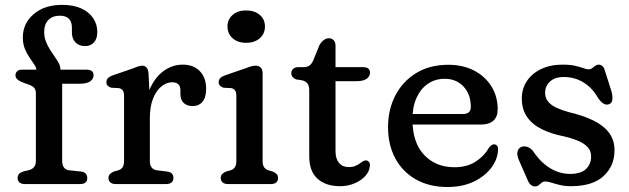

<svg xmlns="http://www.w3.org/2000/svg" viewBox="-20 -741 2534 773"><path d="M230.3 -93.4Q230.3 -76.5 237.5 -66.7Q244.6 -56.9 258.9 -55.4L305.9 -50.4Q318.9 -49 325.1 -42Q331.3 -35 331.3 -24.4Q331.3 0 302.3 0H79.9Q66.5 0 58.7 -6.3Q50.9 -12.6 50.9 -24Q50.9 -35.2 57.2 -41.4Q63.5 -47.6 76.3 -51.4L95.9 -55.8Q109.2 -59.1 116.8 -68.2Q124.5 -77.3 124.5 -94.2V-365Q124.5 -379 118 -386.9Q111.6 -394.8 94.1 -401L77.9 -406.6Q59.9 -413.3 51.1 -420.4Q42.3 -427.6 42.3 -438Q42.3 -447.7 48.9 -454Q55.5 -460.4 67.1 -460.4H156.3L126.9 -434.2V-457.2Q126.9 -468 118.5 -480.5Q110.2 -493 99.4 -508.5Q88.6 -524 80.2 -544.1Q71.9 -564.2 71.9 -590.2Q71.9 -646.3 115.3 -683.9Q158.7 -721.4 230.3 -721.4Q275.8 -721.4 307.3 -707Q338.7 -692.5 355.2 -667.8Q371.7 -643.1 371.7 -612.4Q371.7 -584.6 358 -570Q344.2 -555.4 322.5 -555.4Q298.5 -555.4 284 -570.2Q269.5 -585 269.5 -610.4V-630.2Q269.5 -653.4 257.2 -665.6Q244.8 -677.8 220.6 -677.8Q191.5 -677.8 174.7 -660.5Q157.9 -643.3 157.9 -612.1Q157.9 -592 164.6 -574.5Q171.2 -557 180.9 -541.7Q190.6 -526.3 200.3 -512.7Q210 -499.1 216.7 -486.5Q223.3 -473.9 223.3 -462.2V-435.6L204.9 -460.4H328.9Q342.5 -460.4 349.6 -454.9Q356.7 -449.5 356.7 -438.1Q356.7 -423.4 343.4 -413.6Q330.1 -403.9 300.3 -403.9H230.3Z M561.2 -264Q561.2 -333.3 582.6 -381.8Q604 -430.3 639.2 -455.6Q674.3 -480.8 715.3 -480.8Q758.9 -480.8 784.4 -454.6Q809.9 -428.4 809.9 -383.2Q809.9 -348.8 795.3 -331.4Q780.6 -314 756.3 -314Q732.3 -314 719.3 -326.7Q706.3 -339.5 706.3 -361.6V-378Q706.3 -395.3 697.2 -402.5Q688 -409.8 673.2 -409.8Q650.9 -409.8 630.3 -393.5Q609.7 -377.2 596.5 -344.9Q583.3 -312.7 583.3 -265.2ZM578.1 -444.2 583.3 -332.4V-93.4Q583.3 -76.5 590.5 -66.9Q597.6 -57.3 611.9 -55.4L652.9 -50.4Q665.9 -48.8 672.1 -41.9Q678.3 -35 678.3 -24.4Q678.3 -12.8 670.8 -6.4Q663.2 0 649.3 0H445.7Q432.3 0 424.5 -6.4Q416.7 -12.8 416.7 -24.4Q416.7 -34 422.3 -39.9Q427.9 -45.8 438.1 -50.4L456.5 -55.4Q467.4 -58.9 473.4 -67.3Q479.5 -75.7 479.5 -93.4V-354.2Q479.5 -370.4 474.1 -377.3Q468.8 -384.2 458.9 -386.2L427.9 -387.8Q419 -390.4 413.6 -396Q408.3 -401.6 408.3 -410.2Q408.3 -419.6 414.6 -426.4Q421 -433.2 433.9 -437.6L509.3 -463.6Q522.6 -468.5 533.6 -472.6Q544.6 -476.6 551.9 -476.6Q563.3 -476.6 570 -469.2Q576.7 -461.8 578.1 -444.2Z M1037.3 -446.6V-93.4Q1037.3 -75.7 1043.5 -67.4Q1049.6 -59.1 1060.3 -55.4L1078.1 -50.4Q1088.3 -46 1093.9 -40Q1099.5 -34 1099.5 -24.4Q1099.5 -12.8 1092 -6.4Q1084.4 0 1070.5 0H897.7Q884.3 0 876.5 -6.4Q868.7 -12.8 868.7 -24.4Q868.7 -34 874.3 -40Q879.9 -46 890.1 -50.4L908.5 -55.4Q919.4 -59.1 925.4 -67.4Q931.5 -75.7 931.5 -93.4V-354.2Q931.5 -370.4 926.1 -377.3Q920.8 -384.2 910.9 -386.2L879.9 -387.8Q871 -390.6 865.6 -396.1Q860.3 -401.6 860.3 -410.2Q860.3 -419.6 866.6 -426.4Q873 -433.2 885.9 -437.6L961.3 -463.6Q976 -469.1 987.7 -472.9Q999.4 -476.6 1009.5 -476.6Q1022.5 -476.6 1029.9 -468.5Q1037.3 -460.4 1037.3 -446.6ZM970.7 -568.6Q937.5 -568.6 916.7 -586.9Q895.9 -605.3 895.9 -634.4Q895.9 -663 916.7 -681Q937.5 -699 970.7 -699Q1004.8 -699 1025.8 -681Q1046.7 -663 1046.7 -634.4Q1046.7 -605.3 1025.8 -586.9Q1004.8 -568.6 970.7 -568.6Z M1196 -417.7 1172.2 -421.4Q1163.3 -424.8 1158 -431.2Q1152.8 -437.7 1152.8 -446.9Q1152.8 -457 1160.2 -463.8Q1167.7 -470.6 1179.9 -470.6H1202.8Q1216.4 -470.6 1225.6 -477Q1234.8 -483.3 1241.7 -499.2L1266.2 -559.4Q1272.7 -571.5 1283.1 -579.3Q1293.4 -587 1303 -587Q1315.3 -587 1323.1 -579.3Q1330.8 -571.5 1330.8 -557.4V-132.2Q1330.8 -101.6 1345.2 -84.9Q1359.6 -68.2 1384.8 -68.2Q1398.6 -68.2 1408.9 -72.3Q1419.2 -76.4 1427 -82Q1434.7 -87.6 1441.1 -91.6Q1447.5 -95.6 1453.2 -95.2Q1460.6 -95 1465.6 -88.7Q1470.6 -82.3 1468.8 -71.2Q1467.3 -50.9 1450.8 -32.6Q1434.3 -14.2 1407.5 -2.8Q1380.7 8.6 1348.8 8.6Q1291.8 8.6 1258.4 -21.4Q1225 -51.3 1225 -111.8V-377.9Q1225 -395.9 1217.8 -405Q1210.7 -414.2 1196 -417.7ZM1281.2 -414.1V-470.6H1441.8Q1455.4 -470.6 1462.5 -465.2Q1469.6 -459.7 1469.6 -448.3Q1469.6 -433.6 1456.3 -423.8Q1443 -414.1 1413.2 -414.1Z M1983.7 -300.8Q1983.7 -270.6 1966.3 -255.1Q1948.9 -239.6 1916.1 -239.6H1603.7V-282H1843.9Q1875.5 -282 1875.5 -310.4Q1875.5 -361.4 1846.2 -392.6Q1816.9 -423.8 1770.3 -423.8Q1732.5 -423.8 1703.1 -403.9Q1673.7 -384 1657.1 -347.4Q1640.5 -310.8 1640.5 -260.4Q1640.5 -167 1687.5 -117.4Q1734.4 -67.7 1809.3 -67.7Q1860.8 -67.7 1895.9 -90.9Q1930.9 -114.1 1947.1 -144.5Q1953.8 -152.7 1958.7 -156.5Q1963.5 -160.3 1969.5 -159.9Q1976.7 -159.7 1981 -154.4Q1985.3 -149 1985.3 -138.7Q1983.8 -99.9 1958 -65.6Q1932.2 -31.2 1887.1 -9.7Q1841.9 11.9 1781.8 11.9Q1708.2 11.9 1654.4 -18.6Q1600.6 -49.2 1571.4 -103.6Q1542.3 -158 1542.3 -228.8Q1542.3 -300.5 1572 -357.3Q1601.8 -414.1 1656.2 -447.2Q1710.7 -480.2 1784.7 -480.2Q1843.7 -480.2 1888.5 -457Q1933.3 -433.7 1958.5 -393.3Q1983.7 -352.8 1983.7 -300.8Z M2249.4 -431Q2214.6 -431 2194.7 -413.1Q2174.7 -395.2 2174.7 -367.8Q2174.7 -345.7 2187.4 -331.1Q2200 -316.5 2221.6 -306.7Q2243.1 -296.8 2270.4 -289.5Q2326.2 -276.5 2367.5 -256.6Q2408.8 -236.7 2431.5 -207.2Q2454.1 -177.6 2454.1 -135.4Q2454.1 -73.4 2410.2 -32.4Q2366.3 8.6 2278.3 8.6Q2254.3 8.6 2234.6 3.9Q2214.8 -0.9 2200.1 -5.6Q2185.3 -10.4 2175.5 -10.4Q2166.6 -10.4 2160.5 -5.4Q2154.4 -0.4 2148.6 4.6Q2142.8 9.6 2134.5 9.6Q2124.7 9.6 2117 3.1Q2109.3 -3.5 2103.5 -17.8L2068.1 -98.8Q2059.7 -119.5 2064.1 -132.9Q2068.6 -146.3 2081.1 -150.2Q2092.8 -153.8 2105.5 -148.6Q2118.2 -143.4 2127.1 -131.4Q2146.1 -102.6 2169.6 -82.3Q2193.1 -62 2219.8 -51.4Q2246.5 -40.8 2274.7 -40.8Q2319.4 -40.8 2339.6 -60.9Q2359.9 -80.9 2359.9 -111.2Q2359.9 -133.7 2345.8 -148.8Q2331.7 -164 2307.3 -174.2Q2282.8 -184.4 2252.3 -191.6Q2200.3 -201.7 2161.7 -220.6Q2123.2 -239.6 2102 -270.1Q2080.8 -300.7 2080.8 -344.8Q2080.8 -383.7 2101.2 -414.5Q2121.6 -445.3 2158.7 -463.1Q2195.8 -480.8 2245.5 -480.8Q2275.3 -480.8 2295.6 -476.1Q2315.8 -471.3 2328.8 -466.6Q2341.8 -461.8 2349.3 -461.8Q2357.7 -461.8 2364.2 -466.6Q2370.7 -471.3 2376.8 -476.1Q2382.8 -480.8 2389.7 -480.8Q2397.8 -480.8 2404.7 -475.5Q2411.6 -470.1 2414.9 -457.8L2441.5 -374.4Q2446.7 -357 2445.4 -340.8Q2444.1 -324.5 2429.3 -320.6Q2418.6 -317.9 2408.1 -324.9Q2397.5 -332 2386.7 -348.4Q2364.2 -387.7 2328.9 -409.3Q2293.5 -431 2249.4 -431Z"/></svg>

Font: Fraunces SuperSoft
Style: Regular
Weight: 900
Version: Version 1.000;[b76b70a41]